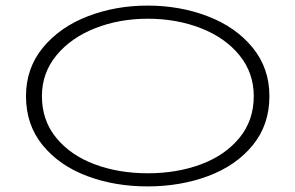

<svg xmlns="http://www.w3.org/2000/svg" viewBox="-20 -654 1057 687"><path d="M73 -310Q73 -410 133.5 -483.5Q194 -557 293.5 -595.5Q393 -634 508 -634Q624 -634 724 -595.5Q824 -557 884 -483.5Q944 -410 944 -310Q944 -207 884 -134Q824 -61 724.5 -24Q625 13 508 13Q391 13 292 -24Q193 -61 133 -134Q73 -207 73 -310ZM888 -310Q888 -393 837 -456Q786 -519 699 -553Q612 -587 509 -587Q407 -587 320.5 -553Q234 -519 182 -456Q130 -393 130 -310Q130 -223 181.5 -160.5Q233 -98 319 -66Q405 -34 509 -34Q613 -34 699 -66Q785 -98 836.5 -160.5Q888 -223 888 -310Z"/></svg>

Font: BioRhyme Expanded Light
Style: Regular
Weight: 300
Width: 7
Designer: Aoife Mooney
Foundry: Aoife Mooney Type
Version: Version 1.000